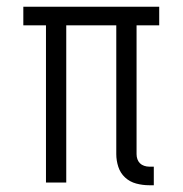

<svg xmlns="http://www.w3.org/2000/svg" viewBox="-20 -540 540 568"><path d="M421 8Q402 8 383 3Q364 -2 350 -15Q336 -28 330 -46.5Q324 -65 324 -84V-465H176V0H116V-465H49V-520H451V-465H384V-84Q384 -76 386.5 -69Q389 -62 394 -57Q399 -52 406.5 -49.5Q414 -47 421 -47H435V8Z"/></svg>

Font: Iosevka Curly Slab Light
Style: Regular
Weight: 300
Monospace: yes
Designer: Belleve Invis
Foundry: Belleve Invis
Version: Version 22.1.2; ttfautohint (v1.8.4)